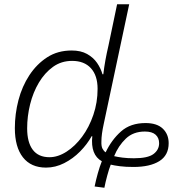

<svg xmlns="http://www.w3.org/2000/svg" viewBox="-20 -780 864 905"><path d="M426 99Q432 69 441 37Q450 5 460 -20Q406 -50 415 -138H412Q391 -100 357.5 -66Q324 -32 282.5 -11Q241 10 197 10Q126 10 88 -38.5Q50 -87 50 -176Q50 -243 67 -308Q84 -373 118.5 -425.5Q153 -478 202.5 -510Q252 -542 318 -542Q361 -542 390.5 -525.5Q420 -509 437.5 -483.5Q455 -458 463 -430H467Q471 -464 477 -497Q483 -530 491 -564L532 -760H589L469 -196Q458 -146 458 -114Q457 -91 463 -79.5Q469 -68 478 -62Q506 -121 550.5 -160.5Q595 -200 666 -200Q720 -200 747.5 -173.5Q775 -147 775 -105Q775 -48 731 -20.5Q687 7 609 7Q572 7 545 3.5Q518 0 502 -4Q494 16 485.5 47.5Q477 79 472 105ZM213 -39Q253 -39 293.5 -65Q334 -91 367 -135.5Q400 -180 420 -238.5Q440 -297 440 -361Q440 -424 408.5 -458.5Q377 -493 320 -493Q269 -493 230 -465Q191 -437 163.5 -391Q136 -345 122 -288.5Q108 -232 108 -175Q108 -109 134.5 -74Q161 -39 213 -39ZM611 -34Q677 -34 703.5 -54Q730 -74 730 -105Q730 -130 713.5 -145Q697 -160 663 -160Q608 -160 573 -126.5Q538 -93 518 -44Q534 -40 558 -37Q582 -34 611 -34Z"/></svg>

Font: Noto Sans Light
Style: Italic
Weight: 300
Italic angle: -12°
Designer: Monotype Design Team
Foundry: Monotype Imaging Inc.
Version: Version 2.013; ttfautohint (v1.8.4.7-5d5b)